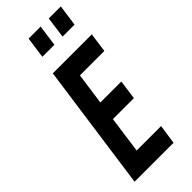

<svg xmlns="http://www.w3.org/2000/svg" viewBox="-309 -1026 1071 1071"><g transform="rotate(-45 226.0 -491.0)"><path d="M452.5 -750 436.5 -635H244L217.5 -447.5H383L367 -332.5H201.5L171.5 -115H364L347.5 0H40L145 -750ZM169 -856.5 186.5 -982.5H281.5L264 -856.5ZM328.5 -856.5 345.5 -982.5H440.5L423 -856.5Z"/></g></svg>

Font: Mohave Light SemiBold
Style: Italic
Weight: 600
Italic angle: -8°
Version: Version 2.003